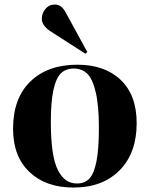

<svg xmlns="http://www.w3.org/2000/svg" viewBox="-20 -820 666 854"><path d="M359.9 -581.1 207 -679.2Q166 -705.1 166 -736.8Q166 -761.2 182.1 -780.5Q198.2 -799.8 224.1 -799.8Q238.8 -799.8 250.5 -791.5Q262.2 -783.2 272.9 -763.2L368.2 -588.9ZM307.1 14.2Q183.6 14.2 110.8 -55.2Q38.1 -124.5 38.1 -247.1Q38.1 -382.8 115 -457.5Q191.9 -532.2 324.2 -532.2Q445.8 -532.2 516.8 -464.6Q587.9 -397 587.9 -272Q587.9 -139.6 512.2 -62.7Q436.5 14.2 307.1 14.2ZM323.2 -3.9Q357.4 -3.9 377.9 -26.1Q398.4 -48.3 409.2 -102.8Q419.9 -157.2 419.9 -251Q419.9 -350.1 405.8 -409.9Q391.6 -469.7 367.9 -492.4Q344.2 -515.1 308.1 -515.1Q272.5 -515.1 250.7 -493.7Q229 -472.2 217.5 -419.2Q206.1 -366.2 206.1 -276.9Q206.1 -200.7 214.1 -146.7Q222.2 -92.8 238.3 -62Q254.4 -31.2 274.9 -17.6Q295.4 -3.9 323.2 -3.9Z"/></svg>

Font: Display Regular
Style: Bold
Weight: 700
Designer: Latin by Veronika Burian and Jose Scaglione. Greek by Irene Vlachou. Cyrillic by Vera Evstafieva.
Foundry: TypeTogether
Version: Version 3.002